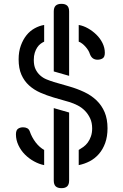

<svg xmlns="http://www.w3.org/2000/svg" viewBox="-20 -860 640 1000"><path d="M540 -192Q540 -149 528 -115.5Q516 -82 495 -58Q474 -34 447 -20Q420 -6 390 0V-79Q402 -86 414.5 -95Q427 -104 437 -117.5Q447 -131 453.5 -149.5Q460 -168 460 -191Q460 -221 449.5 -243.5Q439 -266 422.5 -283Q406 -300 384.5 -311Q363 -322 340 -329L260 -352Q223 -363 190 -377.5Q157 -392 131.5 -415Q106 -438 91.5 -471Q77 -504 77 -551Q77 -591 88.5 -622.5Q100 -654 118 -676.5Q136 -699 160.5 -712.5Q185 -726 210 -730V-643Q201 -639 191.5 -632Q182 -625 174 -613Q166 -601 161 -585Q156 -569 156 -548Q156 -519 165 -500Q174 -481 189 -467.5Q204 -454 222.5 -446.5Q241 -439 260 -433L340 -410Q382 -398 419 -380.5Q456 -363 483 -337Q510 -311 525 -275.5Q540 -240 540 -192ZM340 -274V80Q340 101 330 110.5Q320 120 300 120Q280 120 270 110.5Q260 101 260 80V-297ZM340 -465 260 -488V-800Q260 -821 270 -830.5Q280 -840 300 -840Q320 -840 330 -830.5Q340 -821 340 -800ZM210 -79V0Q184 -5 157.5 -19.5Q131 -34 110 -55Q89 -76 76 -103.5Q63 -131 63 -160Q63 -182 74 -189.5Q85 -197 100 -197Q113 -197 122 -192Q131 -187 135 -176Q140 -161 148 -146Q156 -131 166 -118Q176 -105 187.5 -95Q199 -85 210 -79ZM390 -730Q414 -726 438 -712.5Q462 -699 482 -679.5Q502 -660 514 -635.5Q526 -611 526 -585Q526 -563 514.5 -556Q503 -549 488 -549Q474 -549 464 -556Q454 -563 448 -579Q445 -589 439 -598.5Q433 -608 425.5 -616.5Q418 -625 408.5 -632.5Q399 -640 390 -643Z"/></svg>

Font: Maple Mono Light
Style: Regular
Weight: 300
Monospace: yes
Designer: subframe7536
Version: Version 7.000